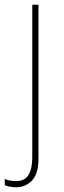

<svg xmlns="http://www.w3.org/2000/svg" viewBox="-52 -548 268 809"><path d="M17 241Q1 241 -11 238.5Q-23 236 -32 232V206Q-21 211 -8.5 213Q4 215 17 215Q52 215 68 189Q84 163 84 116V-528H110V122Q110 185 82.5 213Q55 241 17 241Z"/></svg>

Font: Noto Sans Lao UI SemCond Thin
Style: Regular
Weight: 100
Width: 4
Designer: Monotype Design Team
Foundry: Monotype Imaging Inc.
Version: Version 2.000; ttfautohint (v1.8.4.7-5d5b)